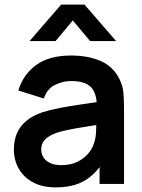

<svg xmlns="http://www.w3.org/2000/svg" viewBox="-20 -795 616 830"><path d="M221.2 15Q162.3 15 121.9 -7.2Q81.4 -29.4 60.7 -66.5Q40 -103.5 40 -148Q40 -187.2 53 -218.2Q66.1 -249.2 93.1 -272Q120.2 -294.8 162.8 -309.5Q195.7 -320.2 239.2 -328.5Q282.8 -336.8 334.1 -344.1Q385.4 -351.4 441.7 -359.8L398.3 -335.7Q398.8 -391.6 373.4 -418.1Q348 -444.7 287.3 -444.7Q251 -444.7 217 -427.5Q183.1 -410.4 169.5 -369.2L59.3 -403.7Q79.4 -472 135.8 -513.5Q192.2 -555 287.7 -555Q359.8 -555 414.3 -531.6Q468.9 -508.2 495.7 -454.5Q510.2 -426.2 513.2 -396.4Q516.2 -366.7 516.2 -331.3V0H410.5V-117.2L428 -97.8Q391.5 -39.6 342.7 -12.3Q293.9 15 221.2 15ZM245 -81.2Q286 -81.2 314.9 -95.7Q343.8 -110.2 361.2 -131Q378.5 -151.8 384.3 -170.7Q393.8 -193.7 395.2 -223.4Q396.7 -253.1 396.7 -271.7L433.7 -260.5Q378.8 -251.8 339.8 -245.4Q300.8 -239.1 272.9 -233.4Q245.1 -227.7 223.5 -220.5Q202.8 -212.8 188.2 -203Q173.7 -193.1 165.9 -180Q158.2 -166.9 158.2 -149.5Q158.2 -129.8 168 -114.3Q177.9 -98.8 197.2 -90Q216.5 -81.2 245 -81.2ZM220.2 -617.5H107.7L244.3 -775H345.3L482 -617.5H369.5L294.8 -706.7Z"/></svg>

Font: Manrope Variable Light
Style: Regular
Weight: 200
Designer: Mikhail Sharanda
Foundry: Mikhail Sharanda
Version: Version 4.505